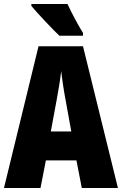

<svg xmlns="http://www.w3.org/2000/svg" viewBox="-20 -947 614 967"><path d="M320 -927H138V-917C164 -885 247 -797 279 -767H398V-781C380 -809 337 -888 320 -927ZM392 0H574L398 -714H174L0 0H184L211 -139H365ZM310 -445 339 -285H236L266 -447C276 -500 284 -551 288 -589C293 -549 300 -498 310 -445Z"/></svg>

Font: Noto Sans Devanagari ExtraCondensed Black
Style: Regular
Weight: 900
Width: 2
Designer: Jelle Bosma - Monotype Design Team
Foundry: Monotype Imaging Inc.
Version: Version 2.004